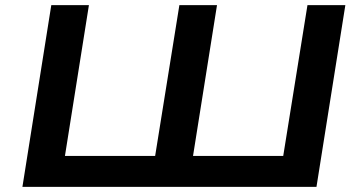

<svg xmlns="http://www.w3.org/2000/svg" viewBox="-20 -725 1393 745"><path d="M67 0 179 -705H325L232 -120H582L676 -705H822L729 -120H1079L1173 -705H1320L1208 0Z"/></svg>

Font: Nunito Sans 10pt Expanded
Style: Bold Italic
Weight: 700
Width: 7
Italic angle: -9°
Designer: Vernon Adams
Foundry: Vernon Adams
Version: Version 3.101;gftools[0.9.27]